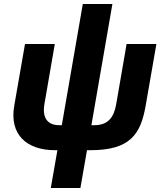

<svg xmlns="http://www.w3.org/2000/svg" viewBox="-20 -740 816 960"><path d="M255 11H267L234 200H382L415 11H432C630 11 683 -68 708 -210L762 -520H613L561 -219C549 -150 518 -114 451 -114H437L542 -720H394L289 -114H276C221 -114 190 -147 202 -219L254 -520H105L51 -210C27 -70 110 11 255 11Z"/></svg>

Font: Fixel Display
Style: Bold Italic
Weight: 700
Italic angle: -10°
Designer: AlfaBravo + MacPaw
Foundry: Kyrylo Tkachov, Marchela Mozhyna, Serhii Makarenko, Maria Weinstein, Zakhar Kryvoshyya
Version: Version 1.210;Glyphs 3.2 (3217)